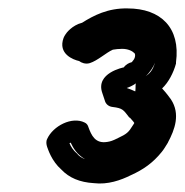

<svg xmlns="http://www.w3.org/2000/svg" viewBox="-20 -799 440 456"><path d="M92 -469C89 -463 90 -456 92 -450C94 -445 102 -417 126 -396C144 -377 169 -366 203 -364C236 -360 267 -371 291 -383C320 -396 343 -412 364 -438C369 -444 373 -451 378 -459C378 -459 379 -460 379 -461C395 -491 409 -528 386 -563C381 -570 375 -578 365 -589C380 -603 392 -626 398 -648V-651C409 -733 362 -779 283 -779C236 -780 202 -762 175 -745C151 -739 137 -720 136 -718C134 -715 132 -712 131 -709C117 -671 154 -657 168 -654C173 -650 183 -646 193 -649C212 -655 232 -674 248 -681C254 -682 262 -683 270 -683C284 -683 294 -678 299 -673C302 -671 302 -661 295 -654C294 -652 293 -651 292 -651C287 -650 279 -646 274 -639C274 -639 206 -626 223 -578L229 -560C231 -552 238 -546 247 -545C272 -542 273 -538 287 -520C287 -520 288 -520 289 -519C296 -511 298 -509 299 -507C299 -506 297 -504 296 -502C285 -484 281 -481 260 -471C260 -471 259 -470 258 -470C248 -465 242 -463 235 -462C206 -457 197 -478 190 -497C189 -501 186 -506 181 -508C151 -523 106 -500 92 -469ZM145 -459C147 -460 147 -460 148 -460C154 -447 163 -432 182 -421C174 -424 168 -428 164 -433C163 -434 163 -435 162 -435C154 -442 148 -451 145 -459ZM281 -590C287 -592 294 -595 303 -601C302 -599 302 -597 302 -596C302 -596 302 -582 301 -582C295 -585 287 -588 281 -590ZM326 -618C336 -627 345 -641 348 -650C343 -632 335 -624 326 -618Z"/></svg>

Font: Hussar Pisanka
Style: OutKur
Weight: 400
Designer: Robert Jablonski
Foundry: Cannot Into Space Fonts
Version: Version 1.070